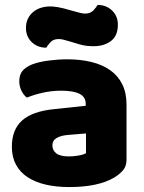

<svg xmlns="http://www.w3.org/2000/svg" viewBox="-20 -741 584 777"><path d="M260 -108Q277 -108 297.5 -111.5Q318 -115 328 -121V-201L256 -195Q228 -193 210 -183Q192 -173 192 -153Q192 -133 207.5 -120.5Q223 -108 260 -108ZM252 -501Q306 -501 350.5 -490Q395 -479 426.5 -456.5Q458 -434 475 -399.5Q492 -365 492 -318V-94Q492 -68 477.5 -51.5Q463 -35 443 -23Q378 16 260 16Q207 16 164.5 6Q122 -4 91.5 -24Q61 -44 44.5 -75Q28 -106 28 -147Q28 -216 69 -253Q110 -290 196 -299L327 -313V-320Q327 -349 301.5 -361.5Q276 -374 228 -374Q190 -374 154 -366Q118 -358 89 -346Q76 -355 67 -373.5Q58 -392 58 -412Q58 -438 70.5 -453.5Q83 -469 109 -480Q138 -491 177.5 -496Q217 -501 252 -501ZM274 -697Q292 -692 304 -689Q316 -686 324 -686Q346 -686 358 -699Q370 -712 375 -721Q410 -721 433.5 -698.5Q457 -676 457 -641Q457 -596 429 -575Q401 -554 359 -554Q345 -554 331 -555.5Q317 -557 300 -562L260 -574Q246 -578 236.5 -580.5Q227 -583 218 -583Q196 -583 184.5 -570.5Q173 -558 167 -548Q132 -548 108.5 -570.5Q85 -593 85 -628Q85 -650 93.5 -666.5Q102 -683 116 -694Q130 -705 147.5 -710Q165 -715 183 -715Q196 -715 214.5 -712Q233 -709 274 -697Z"/></svg>

Font: Baloo Bhai
Style: Regular
Weight: 400
Designer: Supriya Tembe, Noopur Datye and Ek Type
Foundry: Ek Type
Version: Version 1.100;PS 1.000;hotconv 1.0.88;makeotf.lib2.5.647800;